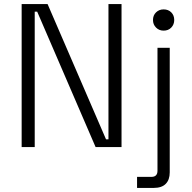

<svg xmlns="http://www.w3.org/2000/svg" viewBox="-20 -720 939 940"><path d="M150 0H86V-700H213L499 -38H511V-700H575V0H448L162 -663H150ZM733 200H651V146H721Q751 146 751 116V-486H811V124Q811 160 791.5 180Q772 200 733 200ZM781 -570Q759 -570 744 -585Q729 -600 729 -622Q729 -645 744 -659.5Q759 -674 781 -674Q804 -674 818.5 -659.5Q833 -645 833 -622Q833 -600 818.5 -585Q804 -570 781 -570Z"/></svg>

Font: Space Grotesk Variable Light
Style: Regular
Weight: 300
Designer: Florian Karsten
Foundry: Florian Karsten
Version: Version 2.000